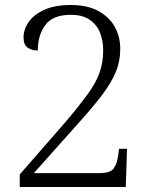

<svg xmlns="http://www.w3.org/2000/svg" viewBox="-20 -744 599 764"><path d="M485.4 -151.9 480.5 0H58.6V-49.8L241.7 -259.8Q268.6 -291.5 290.3 -318.8Q312 -346.2 328.6 -368.7Q361.8 -414.1 376.2 -455.1Q390.6 -496.1 390.6 -543Q390.6 -580.6 378.4 -612.8Q366.2 -645 337.4 -665Q308.6 -685.1 261.7 -685.1Q190.4 -685.1 160.4 -644.5Q130.4 -604 130.4 -543Q106.4 -543 90.1 -554.4Q73.7 -565.9 73.7 -595.2Q73.7 -627 94.2 -656.7Q114.7 -686 156.7 -705.1Q198.7 -724.1 261.7 -724.1Q326.7 -724.1 370.6 -700.7Q414.6 -676.8 436.5 -637.5Q458.5 -598.1 458.5 -549.8Q458.5 -499.5 439.9 -455.6Q421.4 -412.1 385.5 -365Q349.6 -317.9 296.4 -258.8L114.7 -55.2H376.5Q419.4 -55.2 432.6 -74Q445.8 -92.8 450.7 -127.9L453.6 -151.9Z"/></svg>

Font: Koh Santepheap Light
Style: Regular
Weight: 300
Designer: Danh Hong
Version: Version 2.002; ttfautohint (v1.8.3)